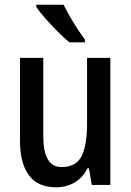

<svg xmlns="http://www.w3.org/2000/svg" viewBox="-20 -786 557 816"><path d="M449 -540V0H370L358 -71H352Q332 -31 297 -10.5Q262 10 219 10Q140 10 102.5 -41.5Q65 -93 65 -188V-540H164V-207Q164 -76 241 -76Q303 -76 326.5 -122Q350 -168 350 -259V-540ZM250 -766Q261 -744 277 -716Q293 -688 310 -662Q327 -636 341 -618V-606H275Q254 -623 226 -651Q198 -679 172.5 -708Q147 -737 134 -757V-766Z"/></svg>

Font: Noto Sans Lao UI Cond Med
Style: Regular
Weight: 500
Width: 3
Designer: Monotype Design Team
Foundry: Monotype Imaging Inc.
Version: Version 2.000; ttfautohint (v1.8.4.7-5d5b)